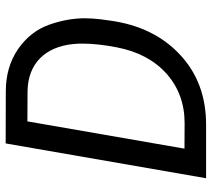

<svg xmlns="http://www.w3.org/2000/svg" viewBox="-55 -696 751 681"><g transform="rotate(-90 320.5 -355.5)"><path d="M218.3 0C318.4 0 401.4 -30.8 467.3 -92.8C533.2 -154.3 573.7 -236.8 587.9 -340.3L592.8 -376C594.7 -394.5 596.2 -412.1 596.2 -429.7C596.2 -471.7 588.4 -514.6 572.8 -558.1C557.1 -601.6 528.3 -638.2 486.8 -667C444.8 -695.8 395 -710.4 336.9 -710.4L152.3 -710.9L28.8 0ZM339.4 -633.3C435.5 -630.9 495.1 -571.3 504.9 -470.2C505.9 -460 506.3 -449.7 506.3 -438.5C506.3 -403.3 502 -362.8 493.2 -317.4C479 -242.7 447.8 -183.6 399.9 -140.6C351.6 -97.7 293 -76.2 224.1 -76.2L133.8 -76.7L230.5 -633.8Z"/></g></svg>

Font: Roboto
Style: Italic
Weight: 400
Italic angle: -12°
Designer: Google
Version: Version 2.137; 2017